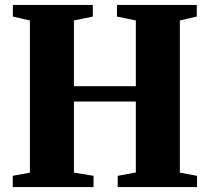

<svg xmlns="http://www.w3.org/2000/svg" viewBox="-20 -763 856 783"><path d="M102 -59V-679.5L32.5 -695.5V-743H358.5V-695.5L281.5 -679.5V-411.5H534V-679.5L457 -695.5V-743H782.5V-695.5L713.5 -679.5V-59L783.5 -46V0H460V-46L534 -59.5V-349H281.5V-59L361.5 -46V0H32V-46Z"/></svg>

Font: Merriweather 72pt Black
Style: Regular
Weight: 900
Version: Version 2.100